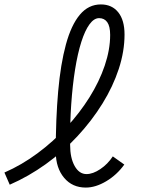

<svg xmlns="http://www.w3.org/2000/svg" viewBox="-57 -834 677 868"><path d="M331 14Q270 14 233 -30Q196 -74 195 -145Q195 -298 206 -421.5Q217 -545 241 -633Q265 -721 304 -767.5Q343 -814 399 -814Q449 -814 477.5 -778.5Q506 -743 506 -678Q506 -602 480 -522.5Q454 -443 406 -365.5Q358 -288 293 -218Q228 -148 150 -92Q72 -36 -13 1L-37 -54Q41 -88 112.5 -141Q184 -194 243.5 -258.5Q303 -323 347.5 -394Q392 -465 416.5 -537.5Q441 -610 441 -676Q441 -715 428 -733.5Q415 -752 391 -752Q368 -752 347.5 -724Q327 -696 310.5 -644Q294 -592 282.5 -520.5Q271 -449 265 -362.5Q259 -276 260 -179Q260 -120 280.5 -83.5Q301 -47 334 -47Q363 -47 396.5 -69.5Q430 -92 453 -127L505 -90Q471 -43 423 -14.5Q375 14 331 14Z"/></svg>

Font: Victor Mono Thin Light
Style: Italic
Weight: 300
Italic angle: -12°
Monospace: yes
Version: Version 1.561;gftools[0.9.30]